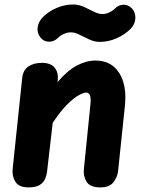

<svg xmlns="http://www.w3.org/2000/svg" viewBox="-20 -814 639 834"><path d="M103.5 0Q62.5 0 47 -24.2Q31.5 -48.5 35 -80.5L76.5 -476Q80 -509 103 -525Q126 -541 162.5 -541Q199.5 -541 216.8 -520.8Q234 -500.5 231 -468L230 -457.5Q271.5 -506.5 312.8 -528.8Q354 -551 395 -551Q463.5 -551 497.8 -497Q532 -443 522.5 -353.5L493 -71.5Q490.5 -46 473.2 -23Q456 0 416 0Q371.5 0 356.2 -24.2Q341 -48.5 344.5 -80.5L373 -363Q375.5 -386.5 371 -399.2Q366.5 -412 353.5 -412Q344 -412 323.2 -401Q302.5 -390 273.5 -361.8Q244.5 -333.5 209 -280.5L184.5 -69Q183 -53.5 176.2 -37.5Q169.5 -21.5 152.8 -10.8Q136 0 103.5 0ZM157.5 -649Q141 -667.5 143.2 -692.2Q145.5 -717 164 -737.5Q189.5 -764 225.2 -779.2Q261 -794.5 297 -794.5Q322 -794.5 344.5 -784.2Q367 -774 387.2 -763.5Q407.5 -753 424.5 -753Q439 -753 453 -759.2Q467 -765.5 477.5 -775Q493.5 -792.5 515 -793.5Q536.5 -794.5 553 -777.5Q569.5 -759 568 -734Q566.5 -709 548 -689.5Q522 -663 486 -647.5Q450 -632 414 -632Q390.5 -632 368 -642.5Q345.5 -653 325.2 -663.2Q305 -673.5 288 -673.5Q273.5 -673.5 258.8 -667.2Q244 -661 233 -650.5Q216 -633 194 -632.8Q172 -632.5 157.5 -649Z"/></svg>

Font: Edu SA Hand Cursive
Style: Regular
Weight: 400
Designer: Tina and Corey Anderson, Eben Sorkin, Mirko Velimirovic
Foundry: Google for Education
Version: Version 2.000